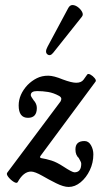

<svg xmlns="http://www.w3.org/2000/svg" viewBox="-20 -712 400 761"><path d="M252 29Q232 29 202 14Q172 -1 148 -15Q118 -32 103 -32Q73 -32 50 10Q46 16 34 8.5Q22 1 13 -10.5Q4 -22 9 -28L220 -310Q223 -316 223 -320Q223 -327 214 -332Q192 -344 170.5 -347.5Q149 -351 127 -351Q102 -351 102 -335Q102 -330 113 -315Q126 -301 126 -284Q126 -245 91 -245Q54 -245 54 -294Q54 -337 89 -375Q106 -392 126 -402Q146 -412 171 -412Q193 -412 229 -397Q264 -384 282 -384Q302 -384 311 -396L326 -417Q330 -421 339 -416Q348 -411 355 -402.5Q362 -394 359 -389L139 -92L140 -86Q164 -82 184.5 -75.5Q205 -69 231 -52Q266 -29 275 -29Q302 -29 302 -63Q302 -68 298.5 -74Q295 -80 292 -86Q286 -91 282.5 -99.5Q279 -108 279 -120Q279 -153 315 -153Q331 -153 340.5 -136.5Q350 -120 350 -100Q350 -67 336 -37.5Q322 -8 299.5 10.5Q277 29 252 29ZM191 -503Q179 -488 168 -496.5Q157 -505 168 -526L251 -681Q258 -693 269 -692Q280 -691 290.5 -682.5Q301 -674 306 -663.5Q311 -653 304 -645Z"/></svg>

Font: Junicode Two Beta Condensed Medium
Style: Italic
Weight: 500
Width: 3
Italic angle: -9°
Version: Version 1.053; ttfautohint (v1.8.4)